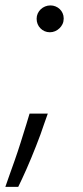

<svg xmlns="http://www.w3.org/2000/svg" viewBox="-22 -529 315 726"><path d="M-1.8 177.6Q4.3 159.4 13.3 134.4Q22.4 109.4 33.7 77.1Q45.1 44.7 55.8 10.8Q66.4 -23.1 77.8 -59.7L89.8 -99.4H158.7L145.2 -61.4Q139.2 -42.6 131.2 -21Q123.2 0.7 114.3 23.3Q105.5 45.8 96.1 68.4Q86.6 90.9 77.8 111.2Q68.9 131.4 60.9 148.4Q52.9 165.5 46.9 177.6ZM168.7 -508.5Q179 -508.5 188 -504.8Q197.1 -501.1 204 -494.5Q210.9 -487.9 214.8 -479Q218.8 -470.2 218.8 -459.9V-458.1Q218.8 -447.4 214.5 -438.2Q210.2 -429 202.9 -422.1Q195.7 -415.1 186.3 -411Q176.8 -407 166.5 -407Q155.9 -407 146.7 -411Q137.4 -415.1 130.7 -422.1Q123.9 -429 120.2 -438.2Q116.5 -447.4 116.5 -458.1Q116.5 -468.8 120.7 -478Q125 -487.2 132.1 -494Q139.2 -500.7 148.6 -504.6Q158 -508.5 168.7 -508.5Z"/></svg>

Font: Inter P Light
Style: Italic
Weight: 300
Italic angle: 9.39999°
Designer: Rasmus Andersson
Foundry: rsms
Version: Version 3.018;git-588b23468